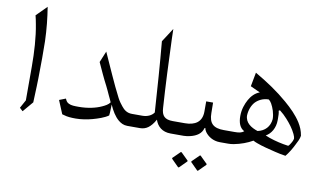

<svg xmlns="http://www.w3.org/2000/svg" viewBox="-94 -981 2440 1431"><g transform="rotate(10 1126.5 -265.5)"><path d="M110 29 177 -50C180 -129 184 -210 184 -294C184 -324 185 -355 185 -386C185 -435 185 -478 184 -514C181 -608 172 -688 159 -770L81 -692C86 -675 90 -652 95 -626C113 -533 120 -421 120 -309V-55L86 7Z M955 1V-93H916C878 -93 855 -112 836 -136C824 -151 810 -169 798 -192C744 -296 700 -402 647 -517L612 -432C639 -373 664 -317 692 -264C704 -241 713 -219 722 -200C731 -181 739 -165 745 -150C733 -132 710 -120 688 -110C643 -89 582 -76 517 -76C484 -76 460 -76 440 -86C424 -94 419 -104 412 -120L363 -101L405 0C409 1 414 2 420 4C444 12 476 14 509 14C552 14 597 6 634 -4C674 -15 722 -31 751 -52C753 -64 754 -83 754 -97C754 -105 755 -113 755 -120V-136C775 -91 798 -52 829 -26C847 -11 869 1 897 1Z M1082 -133C1066 -109 1034 -93 995 -93H920V-16C920 -4 941 1 954 1H993C1015 1 1036 -5 1054 -18C1072 -31 1090 -52 1107 -83C1123 -34 1161 1 1225 1H1298V-93H1225C1164 -93 1140 -118 1137 -177C1126 -343 1118 -523 1112 -693C1111 -722 1111 -748 1110 -770L1042 -665C1058 -492 1070 -315 1082 -133Z M1316 -93H1263V-16C1263 -4 1284 1 1297 1H1324C1342 1 1359 -2 1375 -6C1419 -17 1456 -39 1467 -82C1470 -84 1472 -85 1473 -85C1474 -76 1478 -66 1485 -56C1506 -26 1546 1 1598 1H1641V-93H1612C1533 -93 1498 -123 1498 -203L1497 -281H1445V-204C1445 -125 1394 -93 1316 -93ZM1385 184V178L1330 124H1324L1269 178V184L1324 239H1330ZM1529 184V178L1474 124H1469L1414 178V184L1469 239H1474Z M1860 -130C1811 -146 1763 -175 1763 -232C1765 -273 1780 -310 1802 -334C1824 -357 1859 -376 1902 -376C1910 -370 1917 -362 1924 -350C1940 -322 1956 -278 1956 -237C1951 -179 1914 -141 1860 -130ZM1989 -306 1998 -311C2019 -295 2038 -277 2055 -258C2084 -226 2110 -192 2128 -154C2135 -139 2138 -128 2138 -120C2135 -108 2131 -97 2124 -87C2118 -78 2112 -66 2104 -61C2094 -62 2082 -64 2066 -67C2018 -76 1966 -90 1926 -108C1965 -129 1994 -176 1994 -235V-250C1994 -267 1994 -292 1989 -306ZM1763 -111C1745 -96 1725 -93 1692 -93H1606V-13C1606 -11 1608 -10 1610 -8C1616 -2 1628 1 1640 1H1660C1673 1 1688 0 1703 -3C1755 -13 1803 -31 1843 -54C1850 -49 1861 -45 1874 -40C1916 -24 1968 -12 2016 0C2042 6 2072 13 2097 16C2118 -9 2141 -47 2156 -78C2168 -101 2182 -127 2185 -151C2179 -188 2167 -216 2148 -247C2116 -297 2074 -339 2024 -382C1950 -446 1869 -500 1773 -556L1753 -450L1827 -416C1793 -405 1765 -375 1748 -344C1730 -311 1714 -269 1714 -218C1714 -167 1728 -129 1763 -111Z"/></g></svg>

Font: Iranian Serif 
Style: Regular
Weight: 400
Designer: Hooman Mehr, Hadi Navid in Neviseh Pardaz Co. Ltd. (http://nevisa.com)
Foundry: http://font-store.ir
Version: 5.0.2 build 3/9/1393